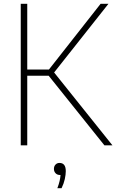

<svg xmlns="http://www.w3.org/2000/svg" viewBox="-20 -760 608 1004"><path d="M88.5 0V-740H122.5V-396.5H236L506 -740H547L263 -381L568 0H526L234.5 -364H122.5V0ZM280 224Q288 203 291.8 186.2Q295.5 169.5 296.5 155H293Q279.5 155 270.8 146Q262 137 262 123Q262 109.5 270.2 100.8Q278.5 92 291 92Q324 92 324 135Q324 153 318.8 176.8Q313.5 200.5 302 224Z"/></svg>

Font: Encode Sans SmCnd Th
Style: Regular
Weight: 100
Width: 4
Designer: Multiple Designers
Foundry: Impallari Type
Version: Version 3.002; ttfautohint (v1.8.3) -l 8 -r 50 -G 200 -x 14 